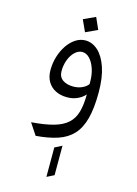

<svg xmlns="http://www.w3.org/2000/svg" viewBox="-163 -973 943 1323"><g transform="rotate(15 308.0 -311.0)"><path d="M161 12 106.5 -70.5Q201.5 -77.5 264 -95Q326.5 -112.5 362.5 -145Q398.5 -177.5 413.2 -229Q428 -280.5 428 -355Q407 -330.5 374 -315.5Q341 -300.5 300.5 -300.5Q254.5 -300.5 218.8 -318.2Q183 -336 162.8 -370Q142.5 -404 142.5 -452.5Q142.5 -503 156.8 -549.5Q171 -596 196.2 -632.8Q221.5 -669.5 254.2 -690.8Q287 -712 323.5 -712Q373 -712 413.8 -675Q454.5 -638 479 -566Q503.5 -494 503.5 -388.5Q503.5 -276.5 483.8 -202Q464 -127.5 422.8 -83Q381.5 -38.5 316.5 -16.8Q251.5 5 161 12ZM306 266V56L357.5 30V240ZM322 -383Q356 -383 384.2 -395.2Q412.5 -407.5 428 -428.5V-445Q428 -496 413.8 -538Q399.5 -580 375.8 -604.8Q352 -629.5 323.5 -629.5Q295 -629.5 270.8 -606.5Q246.5 -583.5 232.2 -546.2Q218 -509 218 -465.5Q218 -424 247.2 -403.5Q276.5 -383 322 -383ZM305 -765.5 267 -848.5 352 -887.5 389 -804.5Z"/></g></svg>

Font: Overpass Mono
Style: Regular
Weight: 400
Designer: Delve Withrington, Dave Bailey
Foundry: Delve Fonts LLC
Version: Version 4.000